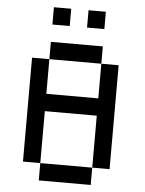

<svg xmlns="http://www.w3.org/2000/svg" viewBox="-60 -957 756 1004"><g transform="rotate(5 318.0 -454.5)"><path d="M90.9 -636.4V-90.9H181.8V-363.6H454.5V-90.9H545.5V-636.4H454.5V-454.5H181.8V-636.4ZM181.8 -90.9V0H454.5V-90.9ZM181.8 -727.3V-636.4H454.5V-727.3ZM181.8 -909.1V-818.2H272.7V-909.1ZM363.6 -909.1V-818.2H454.5V-909.1Z"/></g></svg>

Font: Departure Mono
Style: Regular
Weight: 400
Monospace: yes
Designer: Helena Zhang
Version: Version 1.500;Glyphs 3.3.1 (3343)